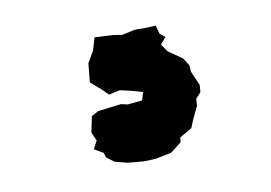

<svg xmlns="http://www.w3.org/2000/svg" viewBox="-43 -95 567 401"><g transform="rotate(-10 240.0 105.5)"><path d="M234 243 200 240 173 233 157 221 154 211 135 200 144 183 136 165 143 131 158 123 207 117 221 120 252 117 257 100 232 93 210 88 186 93 173 80 151 61 155 21 169 -3 177 -30 216 -28 235 -25 262 -31H288L307 -32L312 -14L323 -5L311 9L322 25L352 46L362 62L363 76L376 106L375 121L364 133L363 148L350 175L343 192L317 207L316 217L293 235L259 242Z"/></g></svg>

Font: Winky Rough Black
Style: Regular
Weight: 900
Designer: Simon Atzbach
Foundry: typofactur
Version: Version 1.206; ttfautohint (v1.8.4.7-5d5b)